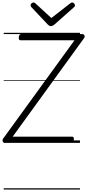

<svg xmlns="http://www.w3.org/2000/svg" viewBox="-30 -1149 700 1544"><path d="M9 0Q1 0 -4 -5.5Q-9 -11 -9.5 -19Q-10 -27 -5 -34L569 -825H136Q127 -825 123.5 -831Q120 -837 121 -851Q123 -864 128 -869.5Q133 -875 142 -875H631Q644 -875 649 -863.5Q654 -852 645 -841L72 -50H549Q558 -50 561.5 -44.5Q565 -39 564 -26Q563 -12 557.5 -6Q552 0 543 0ZM550 -1129Q559 -1129 566 -1121.5Q573 -1114 573 -1106Q573 -1102 571.5 -1099Q570 -1096 566 -1092L407 -951Q399 -946 393.5 -942.5Q388 -939 379 -939Q371 -939 365.5 -942.5Q360 -946 354 -952L221 -1093Q218 -1097 217 -1101Q216 -1105 216 -1107Q216 -1116 224 -1122.5Q232 -1129 239 -1129Q245 -1129 248.5 -1126.5Q252 -1124 257 -1120L383 -1004L532 -1120Q538 -1124 541.5 -1126.5Q545 -1129 550 -1129ZM0 365H613V375H0ZM0 -20H613V0H0ZM0 -505H613V-500H0ZM0 -885H613V-875H0Z"/></svg>

Font: Playwrite GB J Guides
Style: Italic
Weight: 400
Italic angle: -7.01216°
Designer: Veronika Burian, José Scaglione
Foundry: TypeTogether
Version: Version 1.003